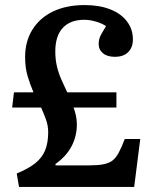

<svg xmlns="http://www.w3.org/2000/svg" viewBox="-20 -737 607 757"><path d="M55 0 46 -53Q92 -72 119 -93.5Q146 -115 158 -144.5Q170 -174 170 -216Q170 -241 161.5 -265Q153 -289 142 -313H28L35 -373H112Q99 -403 89 -436.5Q79 -470 79 -512Q79 -574 108 -620.5Q137 -667 189.5 -692Q242 -717 314 -717Q372 -717 415 -700Q458 -683 481 -652Q504 -621 504 -582Q504 -550 485.5 -531.5Q467 -513 433 -513Q403 -513 386 -527Q369 -541 369 -564Q369 -572 371 -581.5Q373 -591 380 -603.5Q387 -616 398 -634Q382 -645 358 -652Q334 -659 312 -659Q257 -659 227.5 -627Q198 -595 198 -534Q198 -501 205 -473Q212 -445 223 -421Q234 -397 245 -373H439V-313H270Q276 -297 279.5 -280.5Q283 -264 283 -246Q283 -200 262 -160Q241 -120 198 -90L200 -85H332Q365 -85 386.5 -89Q408 -93 422 -103Q436 -113 447.5 -134Q459 -155 472 -189H533L509 0Z"/></svg>

Font: Literata 18pt Medium
Style: Regular
Weight: 500
Designer: Latin by Veronika Burian and Jose Scaglione. Greek by Irene Vlachou. Cyrillic by Vera Evstafieva.
Foundry: TypeTogether
Version: Version 3.103;gftools[0.9.29]